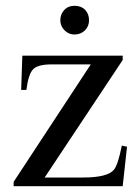

<svg xmlns="http://www.w3.org/2000/svg" viewBox="-20 -642 484 662"><path d="M287 -572Q287 -551 272.5 -537Q258 -523 237 -523Q217 -523 202.5 -537.5Q188 -552 188 -572Q188 -593 201.5 -607.5Q215 -622 237 -622Q260 -622 273.5 -608Q287 -594 287 -572ZM418 -136 403 0H27V-15L293 -420H158Q111 -420 94.5 -403.5Q78 -387 71 -332H53L57 -450H403V-435L134 -30H267Q351 -30 373 -57Q387 -74 400 -140Z"/></svg>

Font: STIX
Style: Regular
Weight: 400
Designer: MicroPress Inc., with final additions and corrections provided by Coen Hoffman, Elsevier (retired)
Version: Version 1.1.1